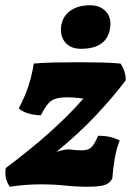

<svg xmlns="http://www.w3.org/2000/svg" viewBox="-34 -699 498 728"><path d="M3 9Q-19 -23 -12 -62Q83 -133 156.5 -199Q230 -265 282 -325Q263 -328 247.5 -329Q232 -330 219 -330Q181 -330 161.5 -317.5Q142 -305 121 -262Q99 -262 75 -268.5Q51 -275 37 -288Q59 -329 73 -370.5Q87 -412 94 -458Q124 -461 169 -462Q214 -463 263 -463Q311 -463 351.5 -462Q392 -461 423 -458Q442 -431 443 -395Q395 -331 329 -261Q263 -191 180 -123Q214 -135 234 -132Q254 -129 276 -129Q302 -129 313.5 -141.5Q325 -154 338 -184Q385 -185 420 -166Q408 -138 401 -97.5Q394 -57 392 -23Q385 -6 365.5 1.5Q346 9 299 9Q253 9 212.5 4.5Q172 0 119 0Q93 0 65.5 2Q38 4 3 9ZM273 -514Q234 -514 213.5 -538Q193 -562 198 -601Q204 -638 233 -658.5Q262 -679 308 -679Q346 -679 368 -655Q390 -631 383 -590Q370 -514 273 -514Z"/></svg>

Font: Vollkorn ExtraBold
Style: Italic
Weight: 800
Italic angle: -11°
Designer: Friedrich Althausen
Foundry: Friedrich Althausen
Version: Version 5.000; ttfautohint (v1.8.3)